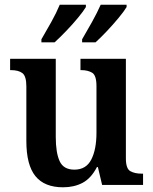

<svg xmlns="http://www.w3.org/2000/svg" viewBox="-20 -786 651 816"><path d="M248 10Q169 10 130.5 -37.5Q92 -85 92 -187V-419Q92 -462 75.5 -475Q59 -488 26 -488H23V-536H217V-204Q217 -137 233.5 -101Q250 -65 296 -65Q346 -65 368 -108Q390 -151 390 -222V-420Q390 -466 371.5 -477Q353 -488 325 -488H322V-536H515V-113Q515 -69 534 -58.5Q553 -48 581 -48H588V0H414L396 -76H392Q367 -28 331 -9Q295 10 248 10ZM329 -619Q349 -653 371 -692.5Q393 -732 408 -766H518V-756Q508 -739 484.5 -710.5Q461 -682 434 -653.5Q407 -625 386 -606H329ZM156 -619Q176 -653 198 -692.5Q220 -732 234 -766H345V-756Q335 -739 311.5 -710.5Q288 -682 260.5 -653.5Q233 -625 212 -606H156Z"/></svg>

Font: Noto Serif Ethiopic SemiCondensed SemiBold
Style: Regular
Weight: 600
Width: 4
Designer: Monotype Design Team
Foundry: Monotype Imaging Inc.
Version: Version 2.102; ttfautohint (v1.8.4.7-5d5b)